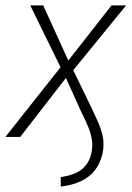

<svg xmlns="http://www.w3.org/2000/svg" viewBox="-27 -507 487 711"><path d="M198 184V149Q250 141 276 120Q302 99 311 62Q317 36 313.5 12Q310 -12 299.5 -37.5Q289 -63 271 -99L214 -225L223 -226L48 0H-7L202 -264L206 -240L85 -487H133L230 -274H219L386 -487H440L241 -243L238 -260L303 -126Q322 -87 335.5 -56.5Q349 -26 354 1Q359 28 353 60Q345 96 325.5 122Q306 148 273.5 163.5Q241 179 198 184Z"/></svg>

Font: Nunito Sans 10pt Condensed ExtraLight
Style: Italic
Weight: 250
Width: 3
Italic angle: -9°
Designer: Vernon Adams
Foundry: Vernon Adams
Version: Version 3.101;gftools[0.9.27]